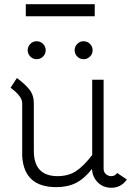

<svg xmlns="http://www.w3.org/2000/svg" viewBox="-20 -877 664 908"><path d="M428 -800H102V-857H428ZM153 -682Q171 -682 183.5 -669.5Q196 -657 196 -639Q196 -622 183.5 -609.5Q171 -597 153 -597Q136 -597 123.5 -609.5Q111 -622 111 -639Q111 -657 123.5 -669.5Q136 -682 153 -682ZM375 -682Q393 -682 405.5 -669.5Q418 -657 418 -639Q418 -622 405.5 -609.5Q393 -597 375 -597Q358 -597 345.5 -609.5Q333 -622 333 -639Q333 -657 345.5 -669.5Q358 -682 375 -682ZM30 -462 60 -508Q98 -480 119 -453.5Q140 -427 140 -389V-164Q140 -44 252 -44Q304 -44 340 -68Q376 -92 416 -144V-500H470V-79Q470 -63 481 -53.5Q492 -44 506 -44Q524 -44 534 -59L580 -28Q552 11 507 11Q468 11 442.5 -14.5Q417 -40 415 -78Q379 -32 339.5 -12Q300 8 246 8Q94 8 85 -138V-389Q85 -422 30 -462Z"/></svg>

Font: Bellota
Style: Regular
Weight: 400
Designer: Kemie Guaida
Foundry: Kemie Guaida
Version: Version 1.000;PS 002.000;hotconv 1.0.70;makeotf.lib2.5.58329